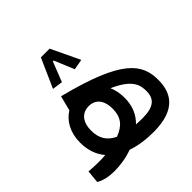

<svg xmlns="http://www.w3.org/2000/svg" viewBox="-167 -775 920 920"><g transform="rotate(-45 293.0 -315.5)"><path d="M98.6 2.4C139.2 2.4 181.6 -3.4 224.6 -19C266.1 -4.4 314 2.4 365.7 2.4C522.9 2.4 558.6 -76.7 558.6 -158.2C558.6 -266.6 505.4 -349.1 173.3 -432.6L153.8 -356.9C109.9 -329.6 80.6 -279.3 80.6 -210.9C80.6 -158.7 96.2 -116.2 124 -84C111.3 -82.5 98.1 -82 85 -82C60.1 -82 35.2 -83 11.7 -85L5.4 -20C28.3 -4.4 67.9 2.4 98.6 2.4ZM225.6 -106C181.2 -126.5 158.7 -161.6 158.7 -213.9C158.7 -272 187 -305.7 233.9 -305.7C276.4 -305.7 306.2 -276.4 306.2 -215.3C306.2 -159.2 281.2 -127 225.6 -106ZM332 -83.5C366.2 -116.7 383.8 -158.2 383.8 -213.4C383.8 -241.2 378.4 -268.6 368.2 -292.5C476.6 -244.6 480.5 -196.8 480.5 -160.2C480.5 -109.4 452.6 -82 376 -82C360.4 -82 345.7 -82.5 332 -83.5ZM295.9 -632.8H236.8L170.9 -484.9L224.1 -477.5L263.7 -578.6H269.5L311.5 -477.5L365.2 -487.3Z"/></g></svg>

Font: Cascadia Code SemiLight
Style: Regular
Weight: 350
Monospace: yes
Designer: Aaron Bell
Foundry: Saja Typeworks
Version: Version 2404.023